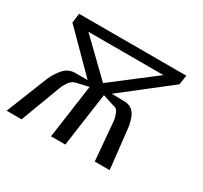

<svg xmlns="http://www.w3.org/2000/svg" viewBox="-113 -643 835 791"><g transform="rotate(30 304.5 -247.5)"><path d="M-3 0 76 -198Q90 -229 110.5 -252Q131 -275 162 -276H223L50 -450L56 -495H566L559 -450L337 -277L399 -276Q421 -275 434 -264.5Q447 -254 454 -236.5Q461 -219 465 -198L487 0H416L400 -187Q397 -205 390 -221Q383 -237 364 -239L312 -256L276 0H208L244 -256L189 -243Q170 -240 158 -223.5Q146 -207 139 -189L68 0ZM284 -297 483 -450H126Z"/></g></svg>

Font: Alumni Sans Medium
Style: Italic
Weight: 500
Italic angle: -8°
Designer: Robert E. Leuschke
Foundry: Robert E. Leuschke
Version: Version 1.016